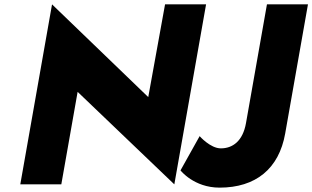

<svg xmlns="http://www.w3.org/2000/svg" viewBox="-20 -845 1431 880"><path d="M73 0H261L335.8 -424L779 0L924.5 -825H736.5L659.5 -400L218.5 -825ZM1391.5 -825H1203.5L1107.5 -281C1092.9 -198 1046.1 -165 992.1 -165C944.1 -165 895 -221 895 -221L807.3 -64C807.3 -64 868.4 15 986.4 15C1151.4 15 1258.5 -71 1287.1 -233Z"/></svg>

Font: Hussar Wysoki
Style: Obl
Weight: 700
Foundry: Cannot Into Space Fonts
Version: Version 0.92